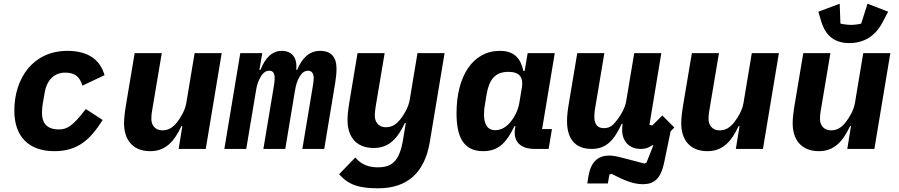

<svg xmlns="http://www.w3.org/2000/svg" viewBox="-20 -802 4841 1034"><path d="M273.1 12.1C397 12.1 464.8 -47.9 533 -155.9L442.1 -214.8C369 -119 339.1 -105.1 296.9 -105.1C230.8 -105.1 206 -141 206 -193.9C206 -209.9 208.1 -229 209.9 -241.1L220.2 -301.1C231.9 -372.9 274.1 -410.9 331 -410.9C388.8 -410.9 410.2 -383.9 424 -340.9L543 -397C521 -475.1 460.9 -528.1 343 -528.1C159.1 -528.1 57.2 -382.1 57.2 -206C57.2 -67.8 133.2 12.1 273.1 12.1Z M942.1 0H1088.1L1174 -516H1028.1L983.3 -247.2C976.2 -204.9 951 -166.9 936.1 -147C913 -116.8 889.2 -100.1 855.1 -100.1C810 -100.1 795.1 -133.9 795.1 -160.9C795.1 -186.1 799 -206 802.2 -224.1L851.2 -516H705.3L659.1 -241.1C651.3 -192.8 648.1 -165.8 648.1 -137.1C648.1 -57.2 688.2 12.1 789.1 12.1C871.1 12.1 918 -39.1 957 -122.9H962Z M1306.1 0 1360.4 -323.9C1363.3 -342 1370.4 -366.1 1384.2 -388.8C1400.2 -415.1 1415.1 -421.2 1430.4 -421.2C1449.2 -421.2 1459.2 -408 1459.2 -383.2C1459.2 -369 1457.4 -353 1455.3 -340.9L1398.4 0H1516.3L1568.2 -312.1C1574.2 -348 1581.3 -369 1593.4 -388.8C1608.3 -414.1 1623.2 -421.2 1640.3 -421.2C1658.4 -421.2 1669.4 -405.9 1669.4 -382.1C1669.4 -369 1667.3 -353 1665.1 -340.9L1608.3 0H1726.2L1785.2 -355.8C1789.4 -380 1792.3 -409.1 1792.3 -432.2C1792.3 -495 1763.1 -528.1 1704.2 -528.1C1641.3 -528.1 1605.1 -484 1580.3 -426.1H1575.3C1582.4 -494 1550.4 -528.1 1497.2 -528.1C1443.2 -528.1 1406.2 -486.2 1383.2 -426.1H1377.1L1392.4 -516H1274.1L1188.2 0Z M2017.4 212C2170.5 212 2266.3 131 2294.4 -35.9L2374.3 -516H2228.3L2186.4 -263.8C2179.3 -221.9 2154.5 -183.9 2139.6 -164.1C2116.5 -133.9 2092.3 -116.8 2058.6 -116.8C2013.5 -116.8 1998.6 -150.9 1998.6 -177.9C1998.6 -203.1 2002.5 -223 2005.3 -241.1L2051.5 -516H1905.5L1862.6 -258.2C1854.4 -209.9 1851.6 -182.9 1851.6 -154.1C1851.6 -73.9 1891.3 -5 1992.5 -5C2074.6 -5 2121.4 -56.1 2160.5 -139.9H2165.5L2151.3 -54C2131.4 71 2087.4 99.1 2013.5 99.1C1967.3 99.1 1925.4 84.9 1893.5 46.2L1806.5 136C1858.3 197.1 1921.5 212 2017.4 212Z M2581.7 12.1C2672.6 12.1 2711.6 -44 2750.7 -122.9H2755.7L2753.6 -110.1C2742.5 -38 2784.4 0 2859.7 0H2934.7L2952.4 -106.9H2899.5L2967.7 -516H2821.7L2805.4 -420.1H2798.7C2783.7 -487.9 2749.6 -528.1 2671.5 -528.1C2526.6 -528.1 2438.6 -392 2438.6 -192.8C2438.6 -67.8 2473.7 12.1 2581.7 12.1ZM2586.6 -187.1C2586.6 -204.9 2588.4 -220.9 2590.6 -233L2600.5 -293C2613.6 -371.1 2644.5 -415.1 2717.7 -415.1C2779.5 -415.1 2799.7 -383.9 2790.5 -329.9L2776.6 -247.2C2769.5 -203.8 2747.5 -168 2732.6 -149.1C2709.5 -120 2681.5 -100.9 2647.7 -100.9C2600.5 -100.9 2586.6 -138.8 2586.6 -187.1Z M3232.6 -111.9C3187.9 -111.9 3180.8 -146 3180.8 -172.9C3180.8 -198.2 3184.7 -218 3187.9 -236.2L3234.7 -516H3088.8L3044.7 -252.8C3036.6 -204.9 3033.7 -177.9 3033.7 -149.1C3033.7 -68.9 3065.7 0 3166.5 0C3248.6 0 3288.7 -51.1 3327.8 -134.9H3332.7C3331.7 -125 3330.6 -114 3330.6 -101.9C3330.6 -40.1 3369.7 0 3429.7 0C3446.7 0 3460.6 -2.8 3472.7 -8.2C3480.8 -12.1 3486.9 -16 3493.6 -21L3497.9 -18.1L3461.6 73.9L3450.6 78.8L3336.6 49C3298.7 39.1 3280.5 35.9 3260.7 35.9C3196.7 35.9 3160.9 73.9 3148.8 148.1L3142.8 186.1H3253.6L3261.7 138.8L3272.7 133.9C3342.7 170.1 3390.6 190 3442.8 190C3500.7 190 3537.6 161.9 3555.8 78.1L3591.6 -95.2L3611.9 -115.1L3546.9 -180L3492.5 -126.1L3477.6 -130L3541.5 -516H3395.6L3352.6 -258.9C3345.9 -217 3320.7 -179 3305.8 -159.1C3282.7 -128.9 3266.7 -111.9 3232.6 -111.9Z M3942.8 0H4088.8L4174.7 -516H4028.8L3984 -247.2C3976.9 -204.9 3951.7 -166.9 3936.8 -147C3913.7 -116.8 3889.9 -100.1 3855.8 -100.1C3810.7 -100.1 3795.8 -133.9 3795.8 -160.9C3795.8 -186.1 3799.7 -206 3802.9 -224.1L3851.9 -516H3706L3659.8 -241.1C3652 -192.8 3648.8 -165.8 3648.8 -137.1C3648.8 -57.2 3688.9 12.1 3789.8 12.1C3871.8 12.1 3918.7 -39.1 3957.7 -122.9H3962.7Z M4543 0H4688.9L4774.9 -516H4628.9L4584.2 -247.2C4577.1 -204.9 4551.8 -166.9 4536.9 -147C4513.8 -116.8 4490.1 -100.1 4456 -100.1C4410.9 -100.1 4396 -133.9 4396 -160.9C4396 -186.1 4399.9 -206 4403.1 -224.1L4452.1 -516H4306.1L4259.9 -241.1C4252.1 -192.8 4248.9 -165.8 4248.9 -137.1C4248.9 -57.2 4289.1 12.1 4389.9 12.1C4471.9 12.1 4518.8 -39.1 4557.9 -122.9H4562.9ZM4387.1 -739 4402 -688.9C4426.1 -606.9 4476.9 -570 4554 -570C4630 -570 4692.8 -605.1 4733 -682.2L4763.1 -739L4652 -782L4617.9 -675.1C4605.8 -671.2 4581 -668 4562.9 -668C4546.9 -668 4519.9 -671.2 4506 -675.1L4502.1 -782Z"/></svg>

Font: Margiela Mono Italic Bold It
Style: Regular
Weight: 700
Designer: Mike Abbink, Paul van der Laan, Pieter van Rosmalen
Foundry: Bold Monday
Version: Version 2.003 2021